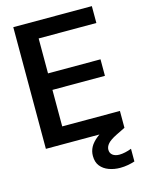

<svg xmlns="http://www.w3.org/2000/svg" viewBox="-133 -779 805 1067"><g transform="rotate(-15 269.5 -245.5)"><path d="M51 0V-700H503V-603H171V-402H473V-307H171V-97H503V0ZM423 209Q389 209 359 198Q329 187 311 164.5Q293 142 293 106Q293 79 305.5 55.5Q318 32 347.5 8.5Q377 -15 428 -37L476 -57L503 0L450 26Q414 44 399.5 60.5Q385 77 385 95Q385 115 399.5 126Q414 137 438 137Q453 137 471.5 133Q490 129 508 122V195Q490 201 468 205Q446 209 423 209Z"/></g></svg>

Font: DM Sans 36pt SemiBold
Style: Regular
Weight: 600
Designer: Colophon Foundry, Jonny Pinhorn
Foundry: Colophon Foundry
Version: Version 4.004;gftools[0.9.30]